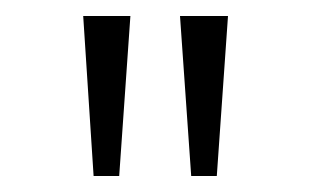

<svg xmlns="http://www.w3.org/2000/svg" viewBox="-20 -722 388 240"><path d="M219 -502 205 -702H265L251 -502ZM97 -502 84 -702H143L129 -502Z"/></svg>

Font: Outfit ExtraLight
Style: Regular
Weight: 200
Designer: Rodrigo Fuenzalida
Foundry: fragTYPE
Version: Version 1.100; ttfautohint (v1.8.4.7-5d5b);gftools[0.9.27]